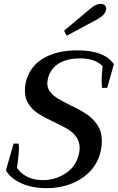

<svg xmlns="http://www.w3.org/2000/svg" viewBox="-20 -973 615 1003"><path d="M315 -813 450 -926Q481 -953 505 -953Q522 -953 529.5 -943Q537 -933 534 -921Q528 -894 488 -872L328 -786ZM11 -83 51 -223H77Q79 -209 79 -199Q79 -171 69 -96Q88 -67 122.5 -49.5Q157 -32 204 -32Q270 -32 324.5 -68.5Q379 -105 393 -172Q396 -187 396 -200Q396 -234 378 -258.5Q360 -283 333 -299Q306 -315 261 -336Q212 -359 182 -378Q152 -397 131 -427Q110 -457 110 -499Q110 -520 114 -539Q132 -623 203.5 -666.5Q275 -710 383 -710Q454 -710 501 -692.5Q548 -675 575 -638L540 -514H513Q511 -536 511 -551Q511 -585 516 -627Q498 -647 468 -657.5Q438 -668 399 -668Q328 -668 284 -639.5Q240 -611 229 -556Q227 -544 227 -538Q227 -512 242.5 -492.5Q258 -473 281 -459Q304 -445 346 -424Q399 -399 432 -377Q465 -355 488.5 -320.5Q512 -286 512 -236Q512 -209 507 -188Q495 -127 454 -82Q413 -37 353 -13.5Q293 10 224 10Q147 10 90.5 -16Q34 -42 11 -83Z"/></svg>

Font: Trirong Medium
Style: Italic
Weight: 500
Italic angle: -12°
Designer: Katatrad Team
Foundry: CadsonDemak
Version: Version 1.001